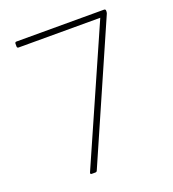

<svg xmlns="http://www.w3.org/2000/svg" viewBox="-134 -836 845 939"><g transform="rotate(-20 289.0 -367.0)"><path d="M201 0C205 0 209 -1 211 -6L520 -711C521 -714 522 -718 522 -721V-726C522 -731 519 -734 514 -734H58C53 -734 50 -731 50 -726V-711C50 -706 53 -703 58 -703H483L177 -9C175 -3 177 0 183 0Z"/></g></svg>

Font: LINE Seed Sans TH Thin
Style: Regular
Weight: 250
Designer: Dalton Maag Ltd | Thai characters by Cadson Demak Co.,Ltd.
Foundry: Dalton Maag Ltd
Version: Version 1.003